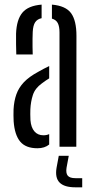

<svg xmlns="http://www.w3.org/2000/svg" viewBox="-20 -626 397 819"><path d="M38.2 -108.6Q37.7 -121.2 37.5 -134.2Q37.3 -147.2 37.8 -159.3Q39.7 -195.2 49.8 -223.5Q59.8 -251.9 82 -275.4Q104.3 -298.8 142.8 -319.5Q154.1 -326.2 166 -332.3Q177.9 -338.3 189.8 -344.2V-291.7Q182.6 -287.4 174.9 -282.1Q167.1 -276.8 158.3 -270.1Q129.5 -249.4 120.3 -220.9Q111 -192.5 109.5 -159.3Q109 -150.6 109.2 -138.4Q109.4 -126.1 109.9 -113.4Q112.4 -82.3 126.8 -65.6Q141.1 -48.9 165.3 -48.9Q178.8 -48.9 189.8 -53.9V-9.6Q170.6 6.4 139.7 6.4Q89.8 6.4 66.1 -22.1Q42.4 -50.5 38.2 -108.6ZM49.5 -393.6Q49 -411.9 48.5 -437.5Q48 -463.2 48.5 -482.5Q50.8 -542.5 75.6 -572.1Q100.4 -601.8 157.5 -606.3V-548.4Q139.4 -544.8 130.2 -531.3Q121 -517.9 119.6 -489.6Q119.1 -478.2 118.8 -461Q118.6 -443.9 118.8 -426.1Q119.1 -408.2 119.6 -393.6ZM233.8 0V-487.3Q233.8 -513 226.6 -527.2Q219.4 -541.5 201.5 -546.6V-606.3Q260.3 -601.3 283.3 -569.7Q306.2 -538 306.1 -472.8L305.5 0ZM330.7 173H301.5Q254.2 173 234.2 152.7Q214.1 132.5 221.2 89.9L230.7 38.6H273.3L263.8 89.9Q260.3 112.9 269.1 123.5Q277.9 134 301.5 134H330.7Z"/></svg>

Font: Big Shoulders Stencil Display SC Thin
Style: Regular
Weight: 100
Designer: Patric King
Foundry: XO Type Co
Version: Version 2.001